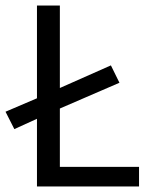

<svg xmlns="http://www.w3.org/2000/svg" viewBox="-27 -676 547 696"><path d="M25 -208 -7 -271 110 -321 172 -349 375 -439 406 -376 177 -277 115 -249ZM107 0V-656H190V-71H477V0Z"/></svg>

Font: Source Sans 3 ExtraLight
Style: Regular
Weight: 400
Version: Version 3.052;hotconv 1.1.0;makeotfexe 2.6.0